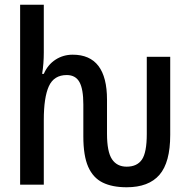

<svg xmlns="http://www.w3.org/2000/svg" viewBox="-20 -780 802 811"><path d="M515 11Q454 11 413.5 -9Q373 -29 352.5 -75.5Q332 -122 332 -204V-339Q332 -404 315.5 -433.5Q299 -463 262 -463Q208 -463 186.5 -416Q165 -369 165 -273V0H65V-760H165V-558Q165 -511 158 -468H165Q182 -507 214.5 -528Q247 -549 287 -549Q432 -549 432 -359V-215Q432 -139 453 -107.5Q474 -76 515 -76Q559 -76 579.5 -106Q600 -136 600 -214V-540H699V-210Q699 -94 653.5 -41.5Q608 11 515 11Z"/></svg>

Font: Avrile Sans Condensed Medium
Style: Regular
Weight: 500
Width: 3
Designer: Monotype Design Team
Foundry: Monotype Imaging Inc.
Version: Version 2.001;September 10, 2019;FontCreator 11.5.0.2425 64-